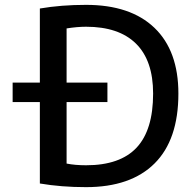

<svg xmlns="http://www.w3.org/2000/svg" viewBox="-20 -760 792 790"><path d="M32 -340V-420H144V-725Q232 -740 334 -740Q517 -740 615.5 -645.5Q714 -551 714 -375Q714 -185 616 -87.5Q518 10 334 10Q232 10 144 -5V-340ZM254 -420H422V-340H254V-87Q289 -80 334 -80Q474 -80 542 -152.5Q610 -225 610 -375Q610 -511 539.5 -580.5Q469 -650 334 -650Q298 -650 254 -643Z"/></svg>

Font: M PLUS 1p Medium
Style: Regular
Weight: 500
Version: Version 1.062